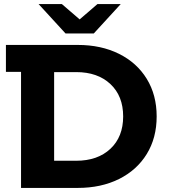

<svg xmlns="http://www.w3.org/2000/svg" viewBox="-20 -920 826 940"><path d="M747 -350Q747 -245 698.5 -166Q650 -87 562.5 -43.5Q475 0 361 0H83V-568H9V-700H361Q475 -700 562.5 -656.5Q650 -613 698.5 -534Q747 -455 747 -350ZM583 -350Q583 -450 520.5 -508.5Q458 -567 353 -567H245V-133H353Q458 -133 520.5 -191.5Q583 -250 583 -350ZM571 -900 439 -756H301L169 -900H283L370 -825L457 -900Z"/></svg>

Font: mBank
Style: Bold
Weight: 700
Designer: Julieta Ulanovsky
Foundry: Julieta Ulanovsky
Version: Version 7.200